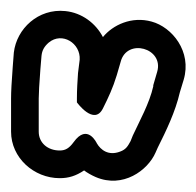

<svg xmlns="http://www.w3.org/2000/svg" viewBox="-21 -712 355 347"><path d="M49 -474V-534C49 -543 50 -561 52 -587L54 -611C55 -621 59 -628 67 -635C91 -655 125 -634 123 -604L120 -580C119 -565 118 -550 118 -534V-527C118 -527 149 -484 165 -516C175 -536 183 -553 190 -576L197 -600C208 -644 276 -625 263 -582L256 -558V-556C249 -525 231 -493 219 -467L215 -457C210 -448 207 -442 196 -438C175 -430 161 -441 154 -453C154 -453 137 -490 112 -455C104 -444 97 -440 87 -440C65 -440 49 -454 49 -474ZM87 -390C103 -390 116 -394 131 -404C136 -400 145 -395 152 -392C201 -371 246 -404 260 -436L264 -445C279 -475 296 -510 304 -545L311 -568C326 -619 290 -663 253 -673C217 -683 183 -667 165 -645C152 -670 127 -689 97 -692C48 -697 9 -660 4 -617L2 -591C0 -565 -1 -546 -1 -534V-474C-1 -427 40 -390 87 -390Z"/></svg>

Font: AppleStorm
Style: XbdOut
Weight: 800
Foundry: Cannot Into Space Fonts
Version: Version 1.01